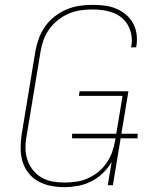

<svg xmlns="http://www.w3.org/2000/svg" viewBox="-20 -763 640 791"><path d="M244 8Q216 8 188.5 2.5Q161 -3 137.5 -16Q114 -29 97.5 -50Q81 -71 73 -97Q65 -123 65 -151.5Q65 -180 69 -208L126 -553Q131 -580 140.5 -606Q150 -632 166.5 -655Q183 -678 205.5 -695.5Q228 -713 254 -724Q280 -735 307 -739Q334 -743 360 -743Q385 -743 410 -740Q435 -737 457 -728Q479 -719 497.5 -704Q516 -689 527.5 -668.5Q539 -648 542.5 -623.5Q546 -599 542 -574Q542 -573 541.5 -571Q541 -569 541 -568H520Q520 -569 520.5 -570.5Q521 -572 521 -573Q525 -596 521.5 -617.5Q518 -639 508 -657.5Q498 -676 482 -689.5Q466 -703 446 -710.5Q426 -718 404.5 -721Q383 -724 360 -724Q336 -724 311.5 -720.5Q287 -717 263.5 -707Q240 -697 219 -680.5Q198 -664 183 -643Q168 -622 159.5 -598.5Q151 -575 147 -550L90 -205Q85 -180 85 -154.5Q85 -129 92.5 -106Q100 -83 114.5 -64Q129 -45 150 -32.5Q171 -20 195.5 -15.5Q220 -11 246 -11Q246 -11 246 -11Q246 -11 246 -11Q246 -11 246 -11Q246 -11 246 -11Q270 -11 294 -14.5Q318 -18 341 -28Q364 -38 384 -54Q404 -70 418.5 -91Q433 -112 441.5 -135Q450 -158 454 -182L456 -193H277V-212H459L485 -368H305L308 -387H509L480 -212H547V-193H477L445 0H424L440 -96Q425 -70 403 -49Q381 -28 354.5 -15Q328 -2 300 3Q272 8 244 8Z"/></svg>

Font: Iosevka Curly ThExObl
Style: Regular
Weight: 100
Width: 7
Italic angle: -9°
Monospace: yes
Designer: Belleve Invis
Foundry: Belleve Invis
Version: Version 11.1.0; ttfautohint (v1.8.3)